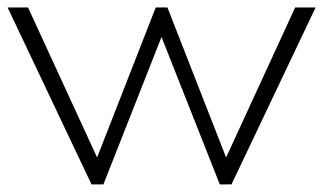

<svg xmlns="http://www.w3.org/2000/svg" viewBox="-20 -485 850 505"><path d="M0 -465.3H53.7L235.4 -70.8L389.6 -465.3H420.4L574.7 -70.8L756.3 -465.3H810.1L588.9 0H558.1L404.8 -387.7L252 0H220.7Z"/></svg>

Font: Spartan MB Light
Style: Regular
Weight: 300
Designer: Matt Bailey, Mirko Velimirovic
Foundry: Matt Bailey
Version: Version 1.005